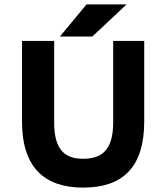

<svg xmlns="http://www.w3.org/2000/svg" viewBox="-20 -840 755 872"><path d="M358 12C534 12 635 -77 635 -288V-654H494V-284C494 -154 438 -119 358 -119C280 -119 226 -153 226 -284V-654H80V-288C80 -77 184 12 358 12ZM373 -820 252 -674H399L555 -820Z"/></svg>

Font: Falling Sky
Style: Bd+
Weight: 400
Designer: Paul D. Hunt
Foundry: Adobe Systems Incorporated
Version: Version 1.02